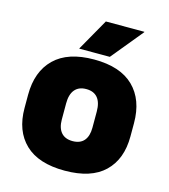

<svg xmlns="http://www.w3.org/2000/svg" viewBox="-106 -772 768 872"><g transform="rotate(15 278.0 -336.5)"><path d="M278 15Q154.5 15 91.8 -45.2Q29 -105.5 29 -212.5V-275Q29 -384.5 92 -446Q155 -507.5 278 -507.5Q401.5 -507.5 464.2 -446Q527 -384.5 527 -275V-212.5Q527 -105.5 464.5 -45.2Q402 15 278 15ZM278 -124Q313.5 -124 331.8 -145.2Q350 -166.5 350 -206V-282Q350 -324.5 331.8 -346.5Q313.5 -368.5 278 -368.5Q243 -368.5 224.5 -346.5Q206 -324.5 206 -282V-206Q206 -166.5 224.5 -145.2Q243 -124 278 -124ZM284 -688H465V-686L343 -537.5H199.5V-539Z"/></g></svg>

Font: Anek Gujarati ExtraBold
Style: Regular
Weight: 800
Version: Version 1.003